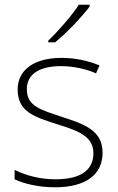

<svg xmlns="http://www.w3.org/2000/svg" viewBox="-20 -786 502 816"><path d="M361 -758V-766H315C288 -723 227 -653 185 -613V-606H214C266 -648 328 -715 361 -758ZM416 -137C416 -235 332 -260 241 -290C156 -319 94 -333 94 -407C94 -472 149 -505 240 -505C292 -505 350 -492 388 -474L403 -508C359 -526 304 -540 241 -540C127 -540 55 -490 55 -406C55 -310 127 -289 223 -258C314 -230 377 -206 377 -135C377 -67 329 -24 215 -24C153 -24 92 -39 42 -64V-24C80 -6 141 10 214 10C346 10 416 -45 416 -137Z"/></svg>

Font: Noto Sans Gurmukhi ExtraLight
Style: Regular
Weight: 200
Designer: Jelle Bosma - Monotype Design Team
Foundry: Monotype Imaging Inc.
Version: Version 2.004